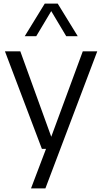

<svg xmlns="http://www.w3.org/2000/svg" viewBox="-20 -828 569 1068"><path d="M152.5 220 236 0 261.5 -57.5 440.5 -542.5H521L232.5 220ZM213 0 7.5 -542.5H93L289.5 0ZM117.5 -626.5 229 -808H301L412.5 -626.5H348.5L256.5 -780.5H273.5L181.5 -626.5Z"/></svg>

Font: Encode Sans Condensed Thin
Style: Regular
Weight: 400
Version: Version 3.002